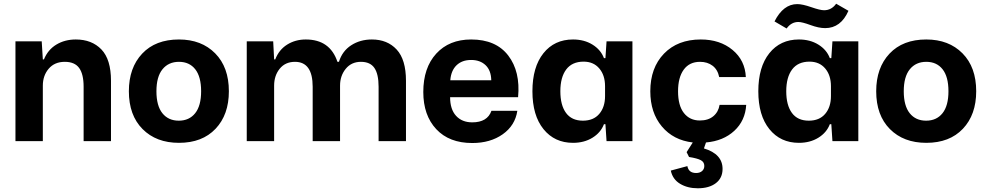

<svg xmlns="http://www.w3.org/2000/svg" viewBox="-20 -758 5295 1031"><path d="M63 0V-536H204L210 -439H216Q237 -491 282.5 -518.5Q328 -546 387 -546Q473 -546 524.5 -492.5Q576 -439 576 -324V0H429V-292Q429 -360 405 -393Q381 -426 328 -426Q273 -426 241.5 -389Q210 -352 210 -298V0Z M941 9Q819 9 745.5 -65Q672 -139 672 -268Q672 -394 743.5 -470Q815 -546 941 -546Q1062 -546 1135.5 -471.5Q1209 -397 1209 -268Q1209 -142 1137.5 -66.5Q1066 9 941 9ZM852 -150Q884 -110 940 -110Q996 -110 1028 -150Q1060 -190 1060 -268Q1060 -346 1028.5 -386Q997 -426 941 -426Q885 -426 852.5 -386Q820 -346 820 -268Q820 -190 852 -150Z M1305 0V-536H1447L1452 -439H1458Q1478 -491 1522 -518.5Q1566 -546 1622 -546Q1752 -546 1792 -426H1800Q1818 -484 1866 -515Q1914 -546 1977 -546Q2060 -546 2110 -492Q2160 -438 2160 -324V0H2013V-292Q2013 -360 1990.5 -393Q1968 -426 1918 -426Q1867 -426 1836.5 -388.5Q1806 -351 1806 -298V0H1659V-292Q1659 -426 1564 -426Q1512 -426 1482 -389Q1452 -352 1452 -298V0Z M2516 10Q2392 10 2322.5 -64.5Q2253 -139 2253 -264Q2253 -394 2322.5 -470Q2392 -546 2510 -546Q2643 -546 2709 -460Q2775 -374 2762 -236H2397Q2397 -171 2429 -136Q2461 -101 2516 -101Q2597 -101 2619 -163H2758Q2746 -84 2679.5 -37Q2613 10 2516 10ZM2398 -327H2618Q2617 -380 2587.5 -408Q2558 -436 2510 -436Q2461 -436 2431.5 -407.5Q2402 -379 2398 -327Z M3057 9Q2958 9 2898.5 -64.5Q2839 -138 2839 -268Q2839 -398 2898 -472Q2957 -546 3057 -546Q3117 -546 3161.5 -518.5Q3206 -491 3223 -446H3231L3237 -536H3376V0H3237L3231 -91H3223Q3206 -46 3161.5 -18.5Q3117 9 3057 9ZM3110 -110Q3167 -110 3198 -146.5Q3229 -183 3229 -242V-295Q3229 -354 3198 -390.5Q3167 -427 3114 -427Q3052 -427 3020.5 -385Q2989 -343 2989 -268Q2989 -193 3019.5 -151.5Q3050 -110 3110 -110Z M3727 253Q3672 253 3632 229Q3592 205 3582 158L3671 134Q3678 171 3718 171Q3738 171 3750 160.5Q3762 150 3762 133Q3762 112 3743 102Q3724 92 3680 85L3667 59L3700 7Q3596 -5 3534 -79Q3472 -153 3472 -268Q3472 -394 3545.5 -470Q3619 -546 3743 -546Q3846 -546 3913.5 -490Q3981 -434 3985 -344H3842Q3834 -384 3806.5 -405Q3779 -426 3739 -426Q3682 -426 3651.5 -384Q3621 -342 3621 -268Q3621 -191 3652.5 -151Q3684 -111 3738 -111Q3783 -111 3810.5 -134Q3838 -157 3844 -195H3987Q3982 -110 3923 -55.5Q3864 -1 3771 7L3760 39Q3860 69 3860 149Q3860 198 3824 225.5Q3788 253 3727 253Z M4270 9Q4171 9 4111.5 -64.5Q4052 -138 4052 -268Q4052 -398 4111 -472Q4170 -546 4270 -546Q4330 -546 4374.5 -518.5Q4419 -491 4436 -446H4444L4450 -536H4589V0H4450L4444 -91H4436Q4419 -46 4374.5 -18.5Q4330 9 4270 9ZM4323 -110Q4380 -110 4411 -146.5Q4442 -183 4442 -242V-295Q4442 -354 4411 -390.5Q4380 -427 4327 -427Q4265 -427 4233.5 -385Q4202 -343 4202 -268Q4202 -193 4232.5 -151.5Q4263 -110 4323 -110ZM4411 -607Q4377 -607 4332 -623.5Q4287 -640 4267 -640Q4229 -640 4204 -605L4139 -643Q4186 -736 4261 -736Q4289 -736 4336.5 -719.5Q4384 -703 4405 -703Q4445 -703 4470 -738L4536 -700Q4495 -607 4411 -607Z M4954 9Q4832 9 4758.5 -65Q4685 -139 4685 -268Q4685 -394 4756.5 -470Q4828 -546 4954 -546Q5075 -546 5148.5 -471.5Q5222 -397 5222 -268Q5222 -142 5150.5 -66.5Q5079 9 4954 9ZM4865 -150Q4897 -110 4953 -110Q5009 -110 5041 -150Q5073 -190 5073 -268Q5073 -346 5041.5 -386Q5010 -426 4954 -426Q4898 -426 4865.5 -386Q4833 -346 4833 -268Q4833 -190 4865 -150Z"/></svg>

Font: Mona Sans
Style: Bold
Weight: 700
Designer: Deni Anggara
Foundry: GitHub
Version: Version 2.000;Glyphs 3.2.3 (3260)